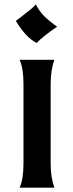

<svg xmlns="http://www.w3.org/2000/svg" viewBox="-20 -580 335 883"><path d="M70 -305H230Q213 -258 213 -193V171Q213 236 230 283H70Q88 246 88 170V-192Q88 -268 70 -305ZM53 -484Q56 -486 80 -504.5Q104 -523 121 -537Q138 -551 145 -560Q160 -529 182.5 -506.5Q205 -484 243 -457Q225 -446 192.5 -421Q160 -396 149 -382Q97 -409 53 -484Z"/></svg>

Font: NewRocker
Style: Regular
Weight: 400
Designer: Pablo Impallari, Brenda Gallo, Rodrigo Fuenzalida
Foundry: Pablo Impallari, Brenda Gallo, Rodrigo Fuenzalida
Version: Version 1.000